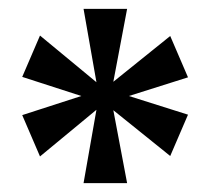

<svg xmlns="http://www.w3.org/2000/svg" viewBox="-20 -780 471 432"><path d="M168 -368H266L235 -532L363 -429L403 -522L270 -564L403 -606L363 -699L235 -596L266 -760H168L197 -595L70 -700L30 -607L163 -564L30 -521L70 -428L197 -533Z"/></svg>

Font: Noto Serif Armenian Condensed
Style: Bold
Weight: 700
Width: 3
Designer: Monotype Design Team
Foundry: Monotype Imaging Inc.
Version: Version 2.008